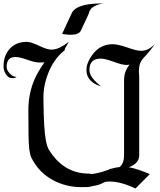

<svg xmlns="http://www.w3.org/2000/svg" viewBox="-21 -1062 932 1115"><path d="M878.9 -806.3Q852.1 -767.9 811.6 -724.2Q798.4 -710.5 791.1 -689.5Q786.3 -676.3 785.3 -644.7Q787.4 -635.8 787.4 -614.2V-160.5Q787.4 -121.1 745.3 -98.9Q739.5 -96.3 726.8 -91.1Q772.6 -83.2 848.9 -51.1L765.8 32.6Q679.5 -8.4 613.2 -7.9Q603.7 -7.9 590.5 -5.8Q560 10 539.5 14.2L491.1 24.2Q486.3 24.7 450 24.7Q364.2 24.7 288.9 -14.7Q203.2 -60 160.5 -147.9Q145.3 -180 144.7 -277.4L143.7 -417.4Q142.6 -543.2 201.1 -643.7Q221.1 -677.9 236.8 -700Q223.2 -698.9 206.8 -698.9Q183.2 -698.9 137.6 -715Q92.1 -731.1 68.4 -731.1Q20 -731.1 17.4 -677.9Q16.3 -656.8 33.7 -637.4Q54.7 -614.2 74.7 -615.8Q69.5 -608.4 51.6 -608.4Q31.6 -608.4 21.6 -620.5Q-0.5 -645.3 -0.5 -675.3Q-0.5 -738.4 34.7 -777.9Q71.6 -818.9 134.2 -818.9Q158.4 -818.9 205.8 -796.3Q253.2 -773.7 277.9 -773.7Q300 -773.7 325.3 -785.3Q337.9 -793.2 352.6 -800.5Q364.7 -808.4 377.9 -818.9Q368.4 -800 358.4 -784.2L354.2 -770Q283.2 -714.2 249.5 -610.5Q230.5 -551.1 231.1 -494.7Q232.1 -389.5 235.8 -335.3Q242.1 -226.8 262.1 -194.2Q346.8 -53.7 496.8 -53.7Q503.2 -53.7 507.4 -51.1Q546.8 -54.2 601.1 -73.7L608.4 -76.3Q613.2 -77.9 621.6 -82.1Q624.2 -83.2 626.8 -82.6Q650.5 -89.5 674.2 -92.1Q699.5 -114.2 699.5 -160.5V-596.8Q699.5 -648.9 731.6 -686.3Q722.6 -684.7 714.2 -684.7Q688.4 -684.7 639.2 -703.2Q590 -721.6 564.2 -721.6Q498.4 -721.6 498.4 -656.8Q498.4 -620 541.6 -581.6L564.7 -560.5Q483.2 -586.3 481.1 -651.6Q479.5 -685.3 501.6 -723.2Q549.5 -805.3 633.2 -805.3Q664.7 -805.3 721.1 -785.3Q773.2 -766.8 798.9 -766.8Q840 -766.8 878.9 -806.3ZM581.6 -1042.1Q542.1 -1037.9 514.2 -1017.4Q506.8 -1012.1 497.4 -994.2Q497.4 -989.5 492.1 -977.4L448.9 -884.7Q437.9 -860 388.9 -860Q373.2 -860 339.5 -864.7L395.8 -985.8Q420.5 -1038.4 551.1 -1041.6Z"/></svg>

Font: MM Bagan
Style: Regular
Weight: 400
Designer: Khon Soe Zaw Thu
Version: Version 1.00 July 10, 2016, initial release